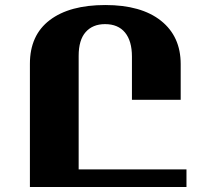

<svg xmlns="http://www.w3.org/2000/svg" viewBox="-20 -744 822 764"><path d="M722 -70V0H283H99V-490Q99 -604 178 -664Q257 -724 399 -724Q542 -724 620.5 -661.5Q699 -599 699 -489V-347H505V-519Q505 -581 477.5 -614.5Q450 -648 398 -648Q349 -648 321 -616.5Q293 -585 293 -522V-70Z"/></svg>

Font: Noto Serif Armenian Black
Style: Regular
Weight: 900
Designer: Monotype Design team
Foundry: Monotype Imaging Inc.
Version: Version 1.000